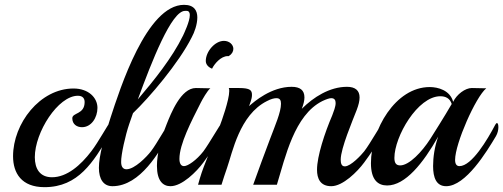

<svg xmlns="http://www.w3.org/2000/svg" viewBox="-20 -764 2081 794"><path d="M430 -201C437 -213 440 -228 440 -239C440 -249 438 -256 434 -256C430 -256 386 -175 358 -139C314 -81 257 -31 195 -31C145 -31 124 -66 124 -114C124 -217 220 -368 302 -368C322 -368 330 -357 330 -342C330 -290 279 -299 279 -275C279 -250 298 -238 319 -238C358 -238 383 -278 383 -318C383 -360 346 -398 284 -398C145 -398 34 -253 34 -118C34 -48 69 10 164 10C305 10 366 -96 430 -201Z M773 -610C784 -630 796 -663 796 -692C796 -720 783 -744 741 -744C586 -744 476 -396 437 -277C411 -197 389 -120 389 -70C389 -23 408 6 445 6C562 6 641 -142 676 -201C683 -213 686 -228 686 -239C686 -249 684 -255 680 -255C675 -255 629 -170 604 -138C587 -116 537 -64 503 -64C490 -64 481 -73 481 -94C480 -123 499 -206 514 -250L530 -296C597 -360 720 -504 773 -610ZM752 -719C761 -719 765 -712 765 -702C765 -675 741 -626 737 -617C691 -523 617 -432 550 -353C608 -511 689 -719 745 -719Z M926 -532C939 -540 945 -551 945 -562C945 -579 929 -595 906 -595C869 -595 831 -551 831 -512C831 -498 841 -486 857 -480C866 -499 893 -532 922 -532C923 -532 925 -532 926 -532ZM893 -201C900 -213 903 -228 903 -239C903 -249 901 -255 897 -255C893 -255 845 -170 821 -138C793 -102 757 -77 741 -77C728 -77 722 -89 722 -107C722 -168 771 -262 810 -339C817 -353 838 -390 850 -399C847 -399 844 -399 840 -399C825 -399 801 -400 790 -400C728 -400 687 -295 669 -250C644 -188 629 -126 629 -78C629 -16 654 6 685 6C733 6 793 -54 821 -92C848 -128 874 -169 893 -201Z M1558 -201C1565 -213 1568 -227 1568 -238C1568 -248 1566 -255 1562 -255C1558 -255 1511 -170 1486 -138C1475 -124 1431 -76 1406 -76C1392 -76 1389 -89 1389 -104C1389 -150 1438 -265 1455 -309C1463 -330 1467 -347 1467 -361C1467 -390 1449 -405 1415 -405C1343 -405 1276 -362 1228 -314C1235 -332 1239 -348 1239 -361C1239 -391 1221 -405 1186 -405C1102 -405 1031 -344 1010 -325C1013 -335 1022 -354 1022 -371C1022 -390 1016 -400 968 -400C954 -400 938 -400 926 -400C928 -397 928 -393 928 -387C928 -351 896 -261 888 -241L823 -75C810 -42 799 0 799 0H896C903 -23 911 -47 919 -70C941 -132 970 -289 1084 -346C1101 -355 1114 -358 1123 -358C1138 -358 1142 -349 1142 -335C1142 -300 1118 -246 1097 -190C1073 -127 1050 -64 1027 0H1125C1160 -114 1197 -288 1313 -346C1330 -354 1342 -358 1350 -358C1363 -358 1368 -350 1368 -338C1368 -323 1360 -303 1354 -287C1323 -215 1291 -118 1291 -62C1291 -26 1304 6 1350 6C1398 6 1458 -54 1486 -92C1513 -128 1539 -169 1558 -201Z M2031 -201C2038 -213 2041 -227 2041 -238C2041 -248 2039 -255 2035 -255C2033 -255 2031 -253 2028 -248C1996 -187 1931 -77 1880 -77C1868 -77 1862 -86 1862 -103C1862 -170 1947 -363 1991 -399C1988 -399 1985 -399 1981 -399C1966 -399 1942 -400 1931 -400C1904 -400 1869 -374 1854 -343C1841 -391 1791 -404 1757 -404C1615 -404 1514 -227 1514 -89C1514 -20 1543 3 1581 3C1656 3 1730 -89 1792 -199C1777 -156 1771 -114 1771 -77C1771 -30 1784 6 1825 6C1906 6 1993 -137 2031 -201ZM1848 -334C1844 -327 1818 -282 1759 -189C1725 -136 1672 -80 1635 -80C1618 -80 1611 -90 1611 -111C1611 -199 1707 -366 1801 -366C1823 -366 1841 -357 1848 -334Z"/></svg>

Font: Playball
Style: Regular
Weight: 400
Designer: Robert E. Leuschke
Foundry: Robert E. Leuschke
Version: Version 1.001